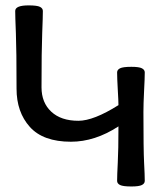

<svg xmlns="http://www.w3.org/2000/svg" viewBox="-20 -674 588 702"><path d="M460.4 7.8Q429.7 7.8 418.9 2.4Q408.2 -2.9 408.2 -12.7Q408.2 -33.2 410.6 -79.1Q413.1 -125 413.1 -211.9Q327.1 -155.8 239.3 -155.8Q137.7 -155.8 89.1 -210Q40.5 -264.2 40.5 -349.6Q40.5 -490.2 38.1 -551.8Q35.6 -613.3 35.6 -633.8Q35.6 -654.3 84.5 -654.3Q115.7 -654.3 126.2 -648.9Q136.7 -643.6 136.7 -633.8Q136.7 -613.3 134.3 -551.8Q131.8 -490.2 131.8 -354.5Q131.8 -298.8 167.5 -265.6Q203.1 -232.4 266.6 -232.4Q322.3 -232.4 413.1 -289.6Q413.1 -304.7 410.6 -346.7Q408.2 -388.7 408.2 -409.2Q408.2 -418.9 418.9 -424.3Q429.7 -429.7 460.4 -429.7Q488.3 -429.7 498.8 -424.3Q509.3 -418.9 509.3 -409.2Q509.3 -388.7 506.8 -341.8Q504.4 -294.9 504.4 -264.6Q504.4 -127 506.8 -80.1Q509.3 -33.2 509.3 -12.7Q509.3 -2.9 498.8 2.4Q488.3 7.8 460.4 7.8Z"/></svg>

Font: Bainsley
Style: Regular
Weight: 400
Designer: Paul James MIller
Foundry: High-Logic / Made with FontCreator
Version: Version 1.411;March 28, 2021;FontCreator 13.0.0.2683 64-bit